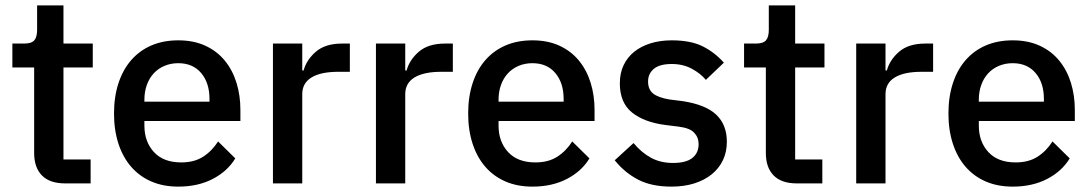

<svg xmlns="http://www.w3.org/2000/svg" viewBox="-20 -682 4060 714"><path d="M222 0Q165 0 136 -29.5Q107 -59 107 -113V-431H26V-520H70Q97 -520 107.5 -532Q118 -544 118 -571V-662H216V-520H325V-431H216V-89H317V0Z M643 12Q587 12 543 -7Q499 -26 468 -61.5Q437 -97 420.5 -147.5Q404 -198 404 -260Q404 -322 420.5 -372.5Q437 -423 468 -458.5Q499 -494 543 -513Q587 -532 643 -532Q700 -532 743.5 -512Q787 -492 816 -456.5Q845 -421 859.5 -374Q874 -327 874 -273V-232H517V-215Q517 -155 552.5 -116.5Q588 -78 654 -78Q702 -78 735 -99Q768 -120 791 -156L855 -93Q826 -45 771 -16.5Q716 12 643 12ZM643 -447Q615 -447 591.5 -437Q568 -427 551.5 -409Q535 -391 526 -366Q517 -341 517 -311V-304H759V-314Q759 -374 728 -410.5Q697 -447 643 -447Z M995 0V-520H1104V-420H1109Q1120 -460 1155 -490Q1190 -520 1252 -520H1281V-415H1238Q1173 -415 1138.5 -394Q1104 -373 1104 -332V0Z M1378 0V-520H1487V-420H1492Q1503 -460 1538 -490Q1573 -520 1635 -520H1664V-415H1621Q1556 -415 1521.5 -394Q1487 -373 1487 -332V0Z M1960 12Q1904 12 1860 -7Q1816 -26 1785 -61.5Q1754 -97 1737.5 -147.5Q1721 -198 1721 -260Q1721 -322 1737.5 -372.5Q1754 -423 1785 -458.5Q1816 -494 1860 -513Q1904 -532 1960 -532Q2017 -532 2060.5 -512Q2104 -492 2133 -456.5Q2162 -421 2176.5 -374Q2191 -327 2191 -273V-232H1834V-215Q1834 -155 1869.5 -116.5Q1905 -78 1971 -78Q2019 -78 2052 -99Q2085 -120 2108 -156L2172 -93Q2143 -45 2088 -16.5Q2033 12 1960 12ZM1960 -447Q1932 -447 1908.5 -437Q1885 -427 1868.5 -409Q1852 -391 1843 -366Q1834 -341 1834 -311V-304H2076V-314Q2076 -374 2045 -410.5Q2014 -447 1960 -447Z M2477 12Q2403 12 2353 -14Q2303 -40 2266 -86L2336 -150Q2365 -115 2400.5 -95.5Q2436 -76 2483 -76Q2531 -76 2554.5 -94.5Q2578 -113 2578 -146Q2578 -171 2561.5 -188.5Q2545 -206 2504 -211L2456 -217Q2376 -227 2330.5 -263.5Q2285 -300 2285 -372Q2285 -410 2299 -439.5Q2313 -469 2338.5 -489.5Q2364 -510 2399.5 -521Q2435 -532 2478 -532Q2548 -532 2592.5 -510Q2637 -488 2672 -449L2605 -385Q2585 -409 2552.5 -426.5Q2520 -444 2478 -444Q2433 -444 2411.5 -426Q2390 -408 2390 -379Q2390 -349 2409 -334Q2428 -319 2470 -312L2518 -306Q2604 -293 2643.5 -255.5Q2683 -218 2683 -155Q2683 -117 2668.5 -86.5Q2654 -56 2627 -34Q2600 -12 2562 0Q2524 12 2477 12Z M2943 0Q2886 0 2857 -29.5Q2828 -59 2828 -113V-431H2747V-520H2791Q2818 -520 2828.5 -532Q2839 -544 2839 -571V-662H2937V-520H3046V-431H2937V-89H3038V0Z M3164 0V-520H3273V-420H3278Q3289 -460 3324 -490Q3359 -520 3421 -520H3450V-415H3407Q3342 -415 3307.5 -394Q3273 -373 3273 -332V0Z M3746 12Q3690 12 3646 -7Q3602 -26 3571 -61.5Q3540 -97 3523.5 -147.5Q3507 -198 3507 -260Q3507 -322 3523.5 -372.5Q3540 -423 3571 -458.5Q3602 -494 3646 -513Q3690 -532 3746 -532Q3803 -532 3846.5 -512Q3890 -492 3919 -456.5Q3948 -421 3962.5 -374Q3977 -327 3977 -273V-232H3620V-215Q3620 -155 3655.5 -116.5Q3691 -78 3757 -78Q3805 -78 3838 -99Q3871 -120 3894 -156L3958 -93Q3929 -45 3874 -16.5Q3819 12 3746 12ZM3746 -447Q3718 -447 3694.5 -437Q3671 -427 3654.5 -409Q3638 -391 3629 -366Q3620 -341 3620 -311V-304H3862V-314Q3862 -374 3831 -410.5Q3800 -447 3746 -447Z"/></svg>

Font: IBM Plex Arabic Medium
Style: Regular
Weight: 500
Designer: Mike Abbink, Paul van der Laan, Pieter van Rosmalen, Wael Morcos, Khajak Apelian
Foundry: Bold Monday
Version: Version 1.0